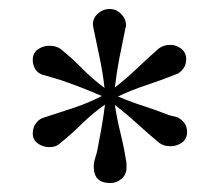

<svg xmlns="http://www.w3.org/2000/svg" viewBox="-20 -802 490 428"><path d="M397 -508Q397 -492 385.5 -484Q374 -476 360 -476Q343 -476 332 -486Q308 -506 284.5 -527.5Q261 -549 236 -568Q241 -536 249 -503.5Q257 -471 262 -438Q262 -436 262 -433Q262 -430 262 -428Q262 -413 251 -403.5Q240 -394 226 -394Q189 -394 189 -430Q189 -440 192 -449Q195 -458 197 -467Q202 -493 206.5 -518.5Q211 -544 214 -569Q186 -549 162 -525.5Q138 -502 112 -481Q104 -474 90 -474Q76 -474 64.5 -482Q53 -490 53 -505Q53 -516 59 -525.5Q65 -535 75 -539Q109 -550 142.5 -561Q176 -572 207 -588Q161 -608 114 -624Q104 -627 93.5 -630Q83 -633 73 -636Q63 -640 58 -649Q53 -658 53 -668Q53 -684 64.5 -692Q76 -700 90 -700Q105 -700 115 -693Q141 -672 163.5 -649Q186 -626 213 -606Q209 -641 202 -674Q195 -707 188 -741Q188 -743 187.5 -744.5Q187 -746 187 -747Q187 -762 198.5 -772Q210 -782 224 -782Q239 -782 250 -771Q261 -760 261 -745Q261 -743 260 -741Q253 -708 246.5 -674.5Q240 -641 236 -607Q262 -627 285.5 -649.5Q309 -672 334 -694Q345 -702 359 -702Q373 -702 384 -693.5Q395 -685 395 -670Q395 -650 378 -639Q376 -637 374 -637Q342 -624 308.5 -613Q275 -602 243 -587Q271 -575 299 -566Q327 -557 355 -546Q361 -544 368.5 -542.5Q376 -541 380 -538Q397 -527 397 -508Z"/></svg>

Font: Kaisei Decol Medium
Style: Regular
Weight: 500
Designer: Font-Kai, 金井和夫
Foundry: KAZUO KANAI
Version: Version 5.003